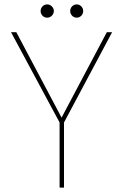

<svg xmlns="http://www.w3.org/2000/svg" viewBox="-20 -850 558 870"><path d="M250 -295 30 -704H54L259 -317L464 -704H488L270 -295V0H250ZM194 -770Q181 -770 172.5 -779Q164 -788 164 -800Q164 -812 172.5 -821Q181 -830 194 -830Q206 -830 215 -821Q224 -812 224 -800Q224 -788 215 -779Q206 -770 194 -770ZM328 -770Q315 -770 306.5 -779Q298 -788 298 -800Q298 -812 306.5 -821Q315 -830 328 -830Q340 -830 348.5 -821Q357 -812 357 -800Q357 -788 348.5 -779Q340 -770 328 -770Z"/></svg>

Font: Poppins Thin
Style: Regular
Weight: 250
Designer: Ninad Kale (Devanagari), Jonny Pinhorn (Latin)
Foundry: Indian Type Foundry
Version: Version 3.200;PS 1.000;hotconv 16.6.54;makeotf.lib2.5.65590